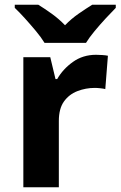

<svg xmlns="http://www.w3.org/2000/svg" viewBox="-20 -786 506 806"><path d="M383 -556Q394 -556 409 -555Q424 -554 433 -552L422 -412Q415 -414 401.5 -415.5Q388 -417 378 -417Q340 -417 305 -403.5Q270 -390 248.5 -360Q227 -330 227 -278V0H78V-546H191L213 -454H220Q244 -496 286 -526Q328 -556 383 -556ZM167 -606Q153 -629 130.5 -656Q108 -683 84.5 -709Q61 -735 42 -753V-766H141Q167 -750 197 -728.5Q227 -707 253 -680Q279 -707 310 -728.5Q341 -750 367 -766H466V-753Q448 -735 424 -709Q400 -683 377.5 -656Q355 -629 341 -606Z"/></svg>

Font: Noto Naskh Arabic
Style: Regular
Weight: 400
Designer: Monotype Design Team, David Williams, Mohamad Dakak and Nizar Qandah
Foundry: Monotype Imaging Inc.
Version: Version 2.013